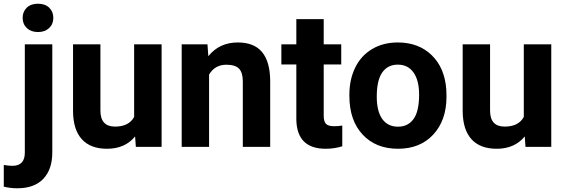

<svg xmlns="http://www.w3.org/2000/svg" viewBox="-68 -781 3005 1021"><path d="M210.1 -545.1V29.7Q210.1 119.9 162.2 170Q114.4 220.2 24.2 220.2Q-13.6 220.2 -47.9 211.6V96.2Q-21.7 100.8 -2 100.8Q64 100.8 64 30.7V-545.1ZM52.4 -686.1Q52.4 -718.9 74.3 -740.1Q96.2 -761.2 134 -761.2Q171.8 -761.2 193.7 -740.1Q215.6 -718.9 215.6 -686.1Q215.6 -652.9 193.2 -631.7Q170.8 -610.6 134 -610.6Q97.2 -610.6 74.8 -631.7Q52.4 -652.9 52.4 -686.1Z M650.4 -55.4Q596.5 10.1 501.3 10.1Q413.6 10.1 367.5 -40.3Q321.4 -90.7 320.4 -187.9V-545.1H466V-192.9Q466 -107.8 543.6 -107.8Q617.6 -107.8 645.3 -159.2V-545.1H791.4V0H654.4Z M1035.3 -545.1 1039.8 -482.1Q1098.2 -555.2 1196.5 -555.2Q1283.1 -555.2 1325.4 -504.3Q1367.8 -453.4 1368.8 -352.1V0H1223.2V-348.6Q1223.2 -395 1203 -415.9Q1182.9 -436.8 1136 -436.8Q1074.6 -436.8 1043.8 -384.4V0H898.2V-545.1Z M1653.4 -679.1V-545.1H1746.6V-438.3H1653.4V-166.2Q1653.4 -136 1665 -122.9Q1676.6 -109.8 1709.3 -109.8Q1733.5 -109.8 1752.1 -113.4V-3Q1709.3 10.1 1664 10.1Q1510.8 10.1 1507.8 -144.6V-438.3H1428.2V-545.1H1507.8V-679.1Z M1789.9 -277.6Q1789.9 -358.7 1821.2 -422.2Q1852.4 -485.6 1911.1 -520.4Q1969.8 -555.2 2047.4 -555.2Q2157.7 -555.2 2227.5 -487.7Q2297.2 -420.2 2305.3 -304.3L2306.3 -267Q2306.3 -141.6 2236.3 -65.7Q2166.2 10.1 2048.4 10.1Q1930.5 10.1 1860.2 -65.5Q1789.9 -141.1 1789.9 -271ZM1935.5 -267Q1935.5 -189.4 1964.7 -148.4Q1994 -107.3 2048.4 -107.3Q2101.3 -107.3 2131 -147.9Q2160.7 -188.4 2160.7 -277.6Q2160.7 -353.7 2131 -395.5Q2101.3 -437.3 2047.4 -437.3Q1994 -437.3 1964.7 -395.7Q1935.5 -354.2 1935.5 -267Z M2722.4 -55.4Q2668.5 10.1 2573.3 10.1Q2485.6 10.1 2439.5 -40.3Q2393.5 -90.7 2392.4 -187.9V-545.1H2538V-192.9Q2538 -107.8 2615.6 -107.8Q2689.7 -107.8 2717.4 -159.2V-545.1H2863.5V0H2726.4Z"/></svg>

Font: Vazir FD
Style: Bold
Weight: 700
Foundry: DejaVu fonts team - Redesigned by Saber Rastikerdar
Version: Version 21.10;October 20, 2019;FontCreator 12.0.0.2547 64-bi